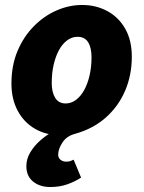

<svg xmlns="http://www.w3.org/2000/svg" viewBox="-20 -532 578 772"><path d="M182 220Q140 220 113 198Q86 176 86 136Q86 107 101.5 81Q117 55 140.5 34Q164 13 188 0L226 12Q166 12 121 -14Q76 -40 51 -87Q26 -134 26 -196Q26 -269 50.5 -327Q75 -385 116 -426.5Q157 -468 207.5 -490Q258 -512 310 -512Q366 -512 411.5 -487.5Q457 -463 483.5 -416.5Q510 -370 510 -304Q510 -230 483 -167Q456 -104 405 -59Q354 -14 282 6Q248 15 231 41Q214 67 214 90Q214 103 223.5 110.5Q233 118 246 118Q257 118 263.5 115.5Q270 113 276 110L306 182Q282 198 251 209Q220 220 182 220ZM244 -116Q266 -116 285 -130Q304 -144 318 -169Q332 -194 340 -228Q348 -262 348 -302Q348 -340 334.5 -362Q321 -384 292 -384Q270 -384 251 -370.5Q232 -357 218 -332Q204 -307 196 -273Q188 -239 188 -198Q188 -161 202 -138.5Q216 -116 244 -116Z"/></svg>

Font: Source Sans 3 Black
Style: Italic
Weight: 900
Italic angle: -11°
Designer: Paul D. Hunt
Foundry: Adobe
Version: Version 3.052;hotconv 1.1.0;makeotfexe 2.6.0